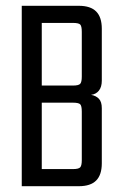

<svg xmlns="http://www.w3.org/2000/svg" viewBox="-20 -642 421 662"><path d="M55 -622H252Q292 -622 311.5 -602.5Q331 -583 331 -543V-364Q331 -342 321 -329.5Q311 -317 294 -315Q311 -312 321 -301.5Q331 -291 331 -269V-79Q331 -39 311.5 -19.5Q292 0 252 0H55ZM262 -90V-257Q262 -277 256.5 -282.5Q251 -288 231 -288H124V-59H231Q251 -59 256.5 -65Q262 -71 262 -90ZM262 -378V-532Q262 -552 256.5 -557.5Q251 -563 231 -563H124V-347H231Q251 -347 256.5 -353Q262 -359 262 -378Z"/></svg>

Font: Teko Variable Light
Style: Regular
Weight: 300
Designer: Manushi Parikh, Jonny Pinhorn
Foundry: Indian Type Foundry
Version: Version 3.000